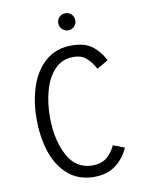

<svg xmlns="http://www.w3.org/2000/svg" viewBox="-97 -960 810 1042"><g transform="rotate(-10 308.0 -439.0)"><path d="M83 -350Q83 -450 111 -532Q139 -614 196.5 -663Q254 -712 339 -712Q410 -712 451 -681.5Q492 -651 518 -599L456 -563Q434 -603 407.5 -626Q381 -649 339 -649Q275 -649 234 -605.5Q193 -562 174.5 -493.5Q156 -425 156 -350Q156 -224 202 -137.5Q248 -51 339 -51Q386 -51 416 -74Q446 -97 466 -140L528 -116Q505 -61 457.5 -24.5Q410 12 339 12Q251 12 193.5 -38.5Q136 -89 109.5 -171Q83 -253 83 -350ZM289 -843Q289 -863 302.5 -876.5Q316 -890 336 -890Q356 -890 369.5 -876.5Q383 -863 383 -843Q383 -823 369.5 -809.5Q356 -796 336 -796Q317 -796 303 -810Q289 -824 289 -843Z"/></g></svg>

Font: Overpass Mono Light
Style: Regular
Weight: 300
Monospace: yes
Designer: Delve Withrington, Dave Bailey
Foundry: Delve Fonts
Version: Version 1.000;DELV;Overpass